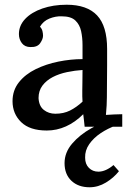

<svg xmlns="http://www.w3.org/2000/svg" viewBox="-20 -536 559 812"><path d="M338 0Q336 -16 335 -28Q334 -40 332 -53Q298 -19 259 -1.5Q220 16 178 16Q106 16 69.5 -19.5Q33 -55 33 -108Q33 -154 60 -188Q87 -222 131 -243.5Q175 -265 227 -275.5Q279 -286 329 -286V-345Q329 -377 323 -404.5Q317 -432 298.5 -449.5Q280 -467 241 -467Q215 -468 189 -457.5Q163 -447 149 -423Q157 -415 159.5 -404.5Q162 -394 162 -385Q162 -371 150 -353.5Q138 -336 109 -337Q85 -337 72.5 -353.5Q60 -370 60 -392Q60 -428 86.5 -456Q113 -484 159 -500Q205 -516 262 -516Q348 -516 390.5 -471Q433 -426 433 -329Q433 -293 433 -260Q433 -227 432.5 -194Q432 -161 432 -124Q432 -109 431 -90Q430 -71 428 -50Q445 -51 463 -52Q481 -53 497 -53V0ZM329 -240Q297 -238 263.5 -231Q230 -224 203 -210Q176 -196 159.5 -174Q143 -152 143 -121Q145 -87 165.5 -71Q186 -55 214 -55Q249 -55 276 -68.5Q303 -82 329 -106Q328 -117 328 -128.5Q328 -140 328 -153Q328 -162 328.5 -186.5Q329 -211 329 -240ZM359 256Q311 256 282 228.5Q253 201 253 154Q253 109 285 71.5Q317 34 367 6Q417 -22 470 -38V-5Q436 7 406 27Q376 47 357.5 73.5Q339 100 340 131Q340 158 356 174Q372 190 396 190Q412 190 428.5 182.5Q445 175 460 162L483 188Q461 216 428 236Q395 256 359 256Z"/></svg>

Font: Lora Medium
Style: Regular
Weight: 500
Designer: Olga Karpushina, Alexei Vanyashin (Cyrillic)
Foundry: Cyreal
Version: Version 3.004